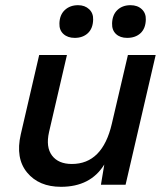

<svg xmlns="http://www.w3.org/2000/svg" viewBox="-20 -712 642 740"><path d="M268 -566Q241 -566 224.5 -581Q208 -596 209 -622Q210 -655 230 -673.5Q250 -692 281 -692Q307 -692 323.5 -676.5Q340 -661 339 -636Q338 -602 318.5 -584Q299 -566 268 -566ZM470 -566Q443 -566 427 -581Q411 -596 412 -622Q413 -655 432.5 -673.5Q452 -692 483 -692Q510 -692 526.5 -676.5Q543 -661 542 -636Q541 -602 521.5 -584Q502 -566 470 -566ZM473 -500H580L464 0H369L382 -78Q329 8 215 8Q130 8 84.5 -47Q39 -102 60 -194L131 -500H238L169 -203Q156 -145 180.5 -112.5Q205 -80 257 -80Q375 -80 411 -235Z"/></svg>

Font: Elaine Sans Medium
Style: Italic
Weight: 500
Italic angle: -13°
Designer: Wei Huang
Foundry: Wei Huang
Version: Version 2.001;December 24, 2019;FontCreator 12.0.0.2547 64-b